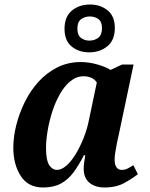

<svg xmlns="http://www.w3.org/2000/svg" viewBox="-20 -821 665 851"><path d="M171 10Q105 10 72 -41Q39 -92 39 -167Q39 -214 52 -266Q65 -318 89.5 -368Q114 -418 150 -458Q186 -498 233.5 -522Q281 -546 338 -546Q375 -546 412.5 -535Q450 -524 470 -511L521 -535H572L506 -222Q503 -211 499 -190.5Q495 -170 491.5 -149Q488 -128 488 -115Q488 -68 520 -68Q533 -68 544.5 -73.5Q556 -79 571 -89L591 -49Q567 -30 531 -10Q495 10 443 10Q402 10 376.5 -11Q351 -32 351 -73Q351 -87 353 -101Q355 -115 358 -133H352Q329 -88 305 -56Q281 -24 249 -7Q217 10 171 10ZM232 -68Q253 -68 274.5 -87Q296 -106 315.5 -138Q335 -170 350.5 -209Q366 -248 374 -288L409 -455Q401 -469 385 -476Q369 -483 351 -483Q319 -483 292.5 -461.5Q266 -440 245.5 -404Q225 -368 211.5 -325.5Q198 -283 191 -241Q184 -199 184 -166Q184 -111 198 -89.5Q212 -68 232 -68ZM375 -589Q329 -589 297.5 -615Q266 -641 266 -693Q266 -747 298.5 -774Q331 -801 379 -801Q425 -801 457 -775Q489 -749 489 -697Q489 -643 456 -616Q423 -589 375 -589ZM376 -641Q399 -641 415.5 -653.5Q432 -666 432 -696Q432 -725 416 -736.5Q400 -748 378 -748Q356 -748 339.5 -736Q323 -724 323 -694Q323 -665 339 -653Q355 -641 376 -641Z"/></svg>

Font: Noto Serif SemiCondensed
Style: Bold Italic
Weight: 700
Width: 4
Italic angle: -12°
Designer: Monotype Design Team
Foundry: Monotype Imaging Inc.
Version: Version 2.014